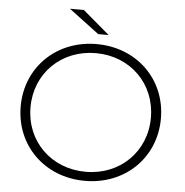

<svg xmlns="http://www.w3.org/2000/svg" viewBox="-58 -932 955 993"><g transform="rotate(5 419.0 -435.0)"><path d="M476 -757C476 -757 422 -757 422 -757C422 -757 265 -875 265 -875C265 -875 337 -875 337 -875C337 -875 476 -757 476 -757ZM419 5C210 5 55 -147 55 -350C55 -553 210 -705 419 -705C627 -705 783 -554 783 -350C783 -146 627 5 419 5ZM419 -42C597 -42 731 -173 731 -350C731 -527 597 -658 419 -658C240 -658 106 -527 106 -350C106 -173 240 -42 419 -42Z"/></g></svg>

Font: TamingNoise
Style: Regular
Weight: 500
Designer: Julieta Ulanovsky
Foundry: Julieta Ulanovsky
Version: ""